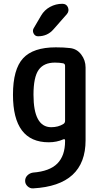

<svg xmlns="http://www.w3.org/2000/svg" viewBox="-20 -785 540 1033"><path d="M201.2 -701.2Q218.8 -731.4 249.5 -748Q280.3 -764.6 315.4 -764.6Q337.9 -764.6 345.7 -745.1Q353.5 -725.6 339.8 -709L267.6 -627Q235.4 -589.8 184.6 -589.8Q168.9 -589.8 161.1 -604.5Q153.3 -619.1 161.1 -632.8ZM275.4 -448.2Q215.8 -448.2 188 -409.2Q160.2 -370.1 160.2 -275.4Q160.2 -101.6 254.9 -100.6Q293.9 -100.6 321.3 -118.2Q330.1 -124 330.1 -134.8V-430.7Q330.1 -441.4 320.3 -444.3Q300.8 -448.2 275.4 -448.2ZM242.2 -19.5Q49.8 -19.5 49.8 -275.4Q49.8 -412.1 104 -471.2Q158.2 -530.3 280.3 -530.3Q325.2 -530.3 356.4 -526.4Q393.6 -522.5 417 -491.7Q440.4 -460.9 440.4 -421.9V-30.3Q440.4 212.9 158.2 228.5Q141.6 229.5 128.4 217.3Q115.2 205.1 115.2 188Q115.2 170.9 127.4 158.7Q139.6 146.5 157.2 143.6Q247.1 136.7 288.6 94.7Q330.1 52.7 330.1 -25.4V-29.3Q330.1 -39.1 320.3 -35.2Q285.2 -19.5 242.2 -19.5Z"/></svg>

Font: Rounded-X Mgen+ 1mn medium
Style: Regular
Weight: 500
Designer: [Source Han Sans]
Ryoko NISHIZUKA  (kana & ideographs); Paul D. Hunt (Latin, Greek & Cyrillic); Wenlong ZHANG  (bopomofo
Version: Version 1.059.20150602